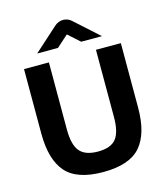

<svg xmlns="http://www.w3.org/2000/svg" viewBox="-128 -978 942 1088"><g transform="rotate(-15 343.0 -434.0)"><path d="M343 12Q189 12 124 -62.5Q59 -137 59 -290V-668H205V-274Q205 -185 237 -146.5Q269 -108 344 -108Q419 -108 450 -146.5Q481 -185 481 -274V-668H627V-290Q627 -137 562 -62.5Q497 12 343 12ZM154 -734 294 -860Q305 -870 318 -875Q331 -880 344 -880Q358 -880 371 -875Q384 -870 394 -860L534 -734H412L344 -795L276 -734Z"/></g></svg>

Font: Atkinson Hyperlegible Next
Style: Bold
Weight: 700
Designer: Elliott Scott, Megan Eiswerth, Linus Boman, Theodore Petrosky, Letters from Sweden
Foundry: Applied Design Works, Letters from Sweden
Version: Version 2.001